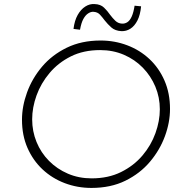

<svg xmlns="http://www.w3.org/2000/svg" viewBox="-20 -916 905 943"><path d="M429 7Q360 7 298 -16.5Q236 -40 189 -84Q142 -128 115 -189.5Q88 -251 88 -328Q88 -394 113 -462.5Q138 -531 186.5 -588.5Q235 -646 307.5 -681.5Q380 -717 474 -717Q543 -717 605 -693.5Q667 -670 714 -626Q761 -582 788 -520Q815 -458 815 -381Q815 -315 790 -247Q765 -179 716.5 -121.5Q668 -64 596 -28.5Q524 7 429 7ZM430 -40Q512 -40 574.5 -71Q637 -102 679.5 -152Q722 -202 743.5 -262Q765 -322 765 -379Q765 -438 743 -490.5Q721 -543 681.5 -583.5Q642 -624 588.5 -647Q535 -670 472 -670Q390 -670 328 -639Q266 -608 223.5 -557.5Q181 -507 159.5 -447.5Q138 -388 138 -330Q138 -271 159.5 -218.5Q181 -166 220.5 -126Q260 -86 313.5 -63Q367 -40 430 -40ZM576 -763Q545 -765 527 -781Q509 -797 494 -816Q483 -831 471 -844Q459 -857 439 -858Q427 -859 413.5 -850.5Q400 -842 389.5 -823Q379 -804 373 -770L341 -774Q346 -815 361.5 -842.5Q377 -870 399 -884Q421 -898 445 -896Q474 -895 491 -878.5Q508 -862 521 -843Q533 -827 546.5 -814Q560 -801 579 -800Q593 -799 605.5 -807Q618 -815 627 -835Q636 -855 641 -888L673 -885Q669 -843 655 -815.5Q641 -788 620.5 -775Q600 -762 576 -763Z"/></svg>

Font: Josefin Sans Thin Light
Style: Italic
Weight: 300
Italic angle: -7°
Version: Version 2.000